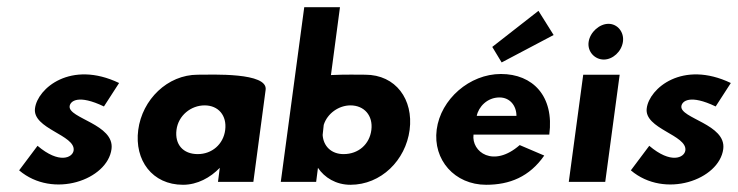

<svg xmlns="http://www.w3.org/2000/svg" viewBox="-20 -504 2045 532"><path d="M84 -100 33 -32C127 48 278 -6 289 -91C298 -160 168 -176 173 -210C175 -224 197 -243 268 -209L310 -274C176 -338 84 -259 77 -204C69 -147 190 -130 184 -87C181 -67 144 -49 84 -100Z M469 -144C474 -184 509 -212 547 -212C585 -212 609 -184 604 -144C599 -104 567 -77 528 -77C487 -77 464 -104 469 -144ZM716 -255C723 -304 567 -297 528 -297C444 -297 374 -228 363 -144C352 -60 402 8 487 8C527 8 563 -12 589 -39L584 0H682Z M1009 -144C1004 -104 973 -77 932 -77C898 -77 876 -99 874 -130L877 -158C887 -190 919 -212 951 -212C989 -212 1014 -184 1009 -144ZM758 0H856L861 -39C879 -12 911 8 951 8C1036 8 1104 -60 1115 -144C1126 -228 1077 -297 992 -297C975 -297 936 -298 897 -296L922 -484H823Z M1301 -183C1306 -208 1330 -234 1364 -234C1393 -234 1411 -211 1411 -183ZM1420 -102C1347 -38 1286 -83 1292 -131H1502C1516 -238 1456 -299 1368 -299C1281 -299 1201 -229 1190 -145C1179 -61 1240 8 1327 8C1392 8 1447 -14 1488 -73ZM1344 -374 1370 -331 1514 -407 1472 -474Z M1611 -388C1607 -361 1628 -339 1653 -339C1678 -339 1702 -361 1706 -388C1710 -415 1691 -438 1666 -438C1641 -438 1615 -415 1611 -388ZM1556 0H1657L1697 -297H1596Z M1779 -100 1728 -32C1822 48 1973 -6 1984 -91C1993 -160 1863 -176 1868 -210C1870 -224 1892 -243 1963 -209L2005 -274C1871 -338 1779 -259 1772 -204C1764 -147 1885 -130 1879 -87C1876 -67 1839 -49 1779 -100Z"/></svg>

Font: Hussar Tani
Style: Kurs
Weight: 700
Foundry: Cannot Into Space Fonts
Version: Version 0.92